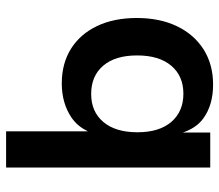

<svg xmlns="http://www.w3.org/2000/svg" viewBox="-64 -459 708 620"><g transform="rotate(90 290.0 -149.0)"><path d="M407.9 -473.9V-385.7C398.8 -411.9 385.2 -434.8 362.7 -451.3C333.8 -472.5 297.2 -483.1 253 -483.1C209.9 -483.1 172.3 -472.9 140 -452.7C107.8 -432.4 82.7 -403.8 64.9 -366.9C47.1 -330 38.1 -286.7 38.1 -236.9C38.1 -187.8 46.7 -145.1 63.9 -108.8C81.2 -72.5 105.5 -44.4 137.2 -24.4C168.8 -4.5 206.2 5.5 249.2 5.5C291.7 5.5 328.2 -4.8 359 -25.4C380 -39.5 393.8 -58 404.1 -78.7V185.3H521.1V-473.9ZM373.8 -128.6C351.7 -102.5 321.6 -89.4 283.4 -89.4C244.7 -89.4 214.3 -102.3 192.2 -128.2C170.1 -154 159 -190.5 159 -237.9C159 -285.2 170.1 -321.9 192.2 -348C214.3 -374.1 244.5 -387.2 282.6 -387.2C320.7 -387.2 351 -374.3 373.4 -348.5C395.8 -322.7 407.1 -286.1 407.1 -238.8C407.1 -191.5 395.9 -154.7 373.8 -128.6Z"/></g></svg>

Font: Diatome Awesome Semibold
Style: Regular
Weight: 400
Designer: 15.100.17
Foundry: 15.100.17
Version: Version 1.005;Fontself Maker 3.5.8